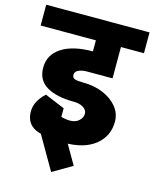

<svg xmlns="http://www.w3.org/2000/svg" viewBox="-149 -743 809 1007"><g transform="rotate(15 255.5 -239.5)"><path d="M-25 -547V-660H536V-547ZM251 15V-105Q283 -105 301 -122Q319 -139 319 -160H482Q482 -81 421 -32.5Q360 16 251 15ZM246 -206Q152 -206 98.5 -238Q45 -270 45 -337L208 -342Q208 -325 223.5 -320.5Q239 -316 266 -316ZM319 -160Q319 -180 298.5 -193Q278 -206 246 -206L266 -316Q328 -316 376.5 -295.5Q425 -275 453.5 -240Q482 -205 482 -160ZM45 -337Q45 -408 106 -447.5Q167 -487 276 -487V-377Q244 -377 226 -368Q208 -359 208 -342ZM276 -377V-487H411V-377ZM275 -430V-630H411V-430ZM42 -99H168Q168 -82 175.5 -72.5Q183 -63 204 -63V10Q121 10 81.5 -16.5Q42 -43 42 -99ZM96 -204 195 -159Q168 -122 168 -99H42Q42 -155 96 -204ZM96 -204 204 -159V-45H96ZM252 15Q241 15 226 13.5Q211 12 194 9V-115Q211 -110 225 -107.5Q239 -105 252 -105ZM227 181 90 -56 196 -118 333 119Z"/></g></svg>

Font: Akshar Light
Style: Regular
Weight: 300
Designer: Tall Chai
Foundry: Tall Chai
Version: Version 1.100